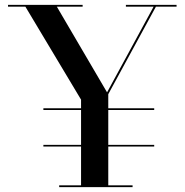

<svg xmlns="http://www.w3.org/2000/svg" viewBox="-20 -770 760 790"><path d="M313.5 0V-360L80 -750H209.5L420.5 -390L615 -748H624.5L425.5 -382.5V0ZM223.5 0V-7.5H525.5V0ZM158.5 -167V-174H614.5V-167ZM158.5 -317.5V-324.5H614.5V-317.5ZM13 -742.5V-750H320V-742.5ZM498 -742.5V-750H706.5V-742.5Z"/></svg>

Font: BodoniModa_28ptMedium
Style: Regular
Weight: 500
Designer: Owen Earl
Foundry: indestructible type
Version: Version 2.004